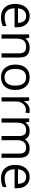

<svg xmlns="http://www.w3.org/2000/svg" viewBox="1542 -2126 595 3718"><g transform="rotate(90 1839.0 -267.5)"><path d="M312 9.8Q193.4 9.8 124.8 -62.5Q56.2 -134.8 56.2 -263.2Q56.2 -392.6 119.9 -468.8Q183.6 -544.9 291 -544.9Q391.6 -544.9 450.2 -478.8Q508.8 -412.6 508.8 -304.2V-252.9H140.1Q142.6 -158.7 187.7 -109.9Q232.9 -61 314.9 -61Q401.4 -61 485.8 -97.2V-24.9Q442.9 -6.3 404.5 1.7Q366.2 9.8 312 9.8ZM290 -477.1Q225.6 -477.1 187.3 -435.1Q148.9 -393.1 142.1 -318.8H421.9Q421.9 -395.5 387.7 -436.3Q353.5 -477.1 290 -477.1Z M1013.2 0V-346.2Q1013.2 -411.6 983.4 -443.8Q953.6 -476.1 890.1 -476.1Q806.2 -476.1 767.1 -430.7Q728 -385.3 728 -280.8V0H647V-535.2H712.9L726.1 -461.9H730Q754.9 -501.5 799.8 -523.2Q844.7 -544.9 899.9 -544.9Q996.6 -544.9 1045.4 -498.3Q1094.2 -451.7 1094.2 -349.1V0Z M1722.7 -268.1Q1722.7 -137.2 1656.7 -63.7Q1590.8 9.8 1474.6 9.8Q1402.8 9.8 1347.2 -23.9Q1291.5 -57.6 1261.2 -120.6Q1231 -183.6 1231 -268.1Q1231 -398.9 1296.4 -471.9Q1361.8 -544.9 1478 -544.9Q1590.3 -544.9 1656.5 -470.2Q1722.7 -395.5 1722.7 -268.1ZM1314.9 -268.1Q1314.9 -165.5 1356 -111.8Q1397 -58.1 1476.6 -58.1Q1556.2 -58.1 1597.4 -111.6Q1638.7 -165 1638.7 -268.1Q1638.7 -370.1 1597.4 -423.1Q1556.2 -476.1 1475.6 -476.1Q1396 -476.1 1355.5 -423.8Q1314.9 -371.6 1314.9 -268.1Z M2108.9 -544.9Q2144.5 -544.9 2172.9 -539.1L2161.6 -463.9Q2128.4 -471.2 2103 -471.2Q2038.1 -471.2 1991.9 -418.5Q1945.8 -365.7 1945.8 -287.1V0H1864.7V-535.2H1931.6L1940.9 -436H1944.8Q1974.6 -488.3 2016.6 -516.6Q2058.6 -544.9 2108.9 -544.9Z M2955.1 0V-348.1Q2955.1 -412.1 2927.7 -444.1Q2900.4 -476.1 2842.8 -476.1Q2767.1 -476.1 2731 -432.6Q2694.8 -389.2 2694.8 -298.8V0H2613.8V-348.1Q2613.8 -412.1 2586.4 -444.1Q2559.1 -476.1 2501 -476.1Q2424.8 -476.1 2389.4 -430.4Q2354 -384.8 2354 -280.8V0H2272.9V-535.2H2338.9L2352.1 -461.9H2356Q2378.9 -501 2420.7 -522.9Q2462.4 -544.9 2514.2 -544.9Q2639.6 -544.9 2678.2 -454.1H2682.1Q2706.1 -496.1 2751.5 -520.5Q2796.9 -544.9 2855 -544.9Q2945.8 -544.9 2991 -498.3Q3036.1 -451.7 3036.1 -349.1V0Z M3429.2 9.8Q3310.5 9.8 3241.9 -62.5Q3173.3 -134.8 3173.3 -263.2Q3173.3 -392.6 3237.1 -468.8Q3300.8 -544.9 3408.2 -544.9Q3508.8 -544.9 3567.4 -478.8Q3626 -412.6 3626 -304.2V-252.9H3257.3Q3259.8 -158.7 3304.9 -109.9Q3350.1 -61 3432.1 -61Q3518.6 -61 3603 -97.2V-24.9Q3560.1 -6.3 3521.7 1.7Q3483.4 9.8 3429.2 9.8ZM3407.2 -477.1Q3342.8 -477.1 3304.4 -435.1Q3266.1 -393.1 3259.3 -318.8H3539.1Q3539.1 -395.5 3504.9 -436.3Q3470.7 -477.1 3407.2 -477.1Z"/></g></svg>

Font: Shl
Style: Regular
Weight: 400
Foundry: Saber Rastikerdar (saber.rastikerdar@gmail.com)
Version: Version 3.4.0